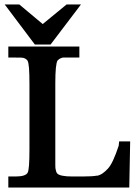

<svg xmlns="http://www.w3.org/2000/svg" viewBox="-20 -834 616 854"><path d="M276 -814H340L205 -636H135L1 -814H66L170 -727ZM555 0H17V-49H49Q94 -49 103 -66Q111 -79 111 -169V-463Q111 -506 109 -531.5Q107 -557 102 -565Q95 -574 82 -577Q79 -578 45 -578H17V-627H333V-578H261Q258 -578 253 -576Q247 -574 243 -571Q239 -568 236 -565Q226 -549 226 -463V-102Q226 -88 227 -83Q228 -78 229.5 -72.5Q231 -67 234 -63Q246 -49 302 -49H347Q393 -49 412 -53L411 -52Q425 -55 436.5 -63Q448 -71 460 -84Q482 -107 508 -186Q508 -189 509 -196Q510 -203 510 -205H559Z"/></svg>

Font: New Athena Unicode
Style: Bold
Weight: 700
Designer: J. Rusten 1997; rev. by R. Hancock 2001, 2002, rev. by D. Mastronarde 2002-2021
Foundry: Society for Classical Studies (formerly American Philological Association)
Version: Version 5.008